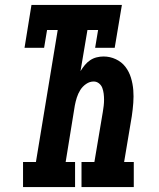

<svg xmlns="http://www.w3.org/2000/svg" viewBox="-20 -755 640 775"><path d="M73 0V-101H125L213 -634H170L158 -562H79L107 -735H472L443 -562H364L376 -634H333L305 -468Q313 -481 322.5 -492.5Q332 -504 344 -512Q356 -520 370 -523.5Q384 -527 398 -527Q424 -527 447.5 -516Q471 -505 486 -485.5Q501 -466 508.5 -441.5Q516 -417 518 -391.5Q520 -366 518 -339.5Q516 -313 512 -286L481 -101H520V0H309V-101H361L395 -303Q397 -315 398.5 -327.5Q400 -340 400 -352.5Q400 -365 398.5 -377Q397 -389 393 -400Q389 -411 379.5 -418.5Q370 -426 358 -426Q342 -426 327.5 -416Q313 -406 304 -391.5Q295 -377 290 -361Q285 -345 282 -329L245 -101H283V0Z"/></svg>

Font: Iosevka Slab Extended Oblique
Style: Bold
Weight: 700
Width: 7
Italic angle: -9°
Monospace: yes
Designer: Belleve Invis
Foundry: Belleve Invis
Version: Version 11.1.1; ttfautohint (v1.8.3)